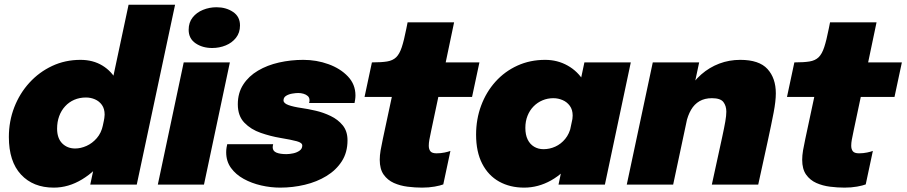

<svg xmlns="http://www.w3.org/2000/svg" viewBox="-20 -802 3938 834"><path d="M213.5 13Q124 13 71.2 -43.8Q18.5 -100.5 18.5 -207Q18.5 -275.5 42 -336Q65.5 -396.5 107.8 -442.8Q150 -489 206.5 -515.5Q263 -542 329.5 -542Q384 -542 424.8 -517.2Q465.5 -492.5 488.2 -448.8Q511 -405 511 -348.5Q511 -332.5 508.2 -311.2Q505.5 -290 501.5 -274H430.5Q432 -280 433.2 -289.2Q434.5 -298.5 434.5 -304Q434.5 -329.5 422.8 -346Q411 -362.5 392.5 -370.5Q374 -378.5 353.5 -378.5Q325.5 -378.5 302.5 -368.5Q279.5 -358.5 262.8 -340.2Q246 -322 237 -297.2Q228 -272.5 228 -243.5Q228 -201.5 250.2 -179.2Q272.5 -157 306.5 -157Q330.5 -157 355.8 -168.2Q381 -179.5 400.5 -202Q420 -224.5 427 -257.5L497 -252.5Q481.5 -179 438.5 -118.8Q395.5 -58.5 336.5 -22.8Q277.5 13 213.5 13ZM372 0 538.5 -781.5H740.5L574 0Z M665.5 0 778 -531H978.5L866 0ZM901.5 -593.5Q859.5 -593.5 829.5 -614Q799.5 -634.5 799.5 -672.5Q799.5 -704.5 816.8 -726.2Q834 -748 861.8 -759.2Q889.5 -770.5 920.5 -770.5Q962 -770.5 992.2 -750.2Q1022.5 -730 1022.5 -691.5Q1022.5 -660 1005.2 -638Q988 -616 960.5 -604.8Q933 -593.5 901.5 -593.5Z M1197 13Q1156 13 1114.5 3.5Q1073 -6 1038.5 -25Q1004 -44 983.2 -72.8Q962.5 -101.5 962.5 -140.5Q962.5 -151 964 -160.5Q965.5 -170 967 -175.5H1166.5Q1166 -172.5 1165.2 -169Q1164.5 -165.5 1164.5 -162.5Q1164.5 -146 1180.5 -139.2Q1196.5 -132.5 1224 -132.5Q1238 -132.5 1254 -136Q1270 -139.5 1281.5 -147.8Q1293 -156 1293 -170Q1293 -182 1269.2 -188.5Q1245.5 -195 1197.5 -203Q1155.5 -210 1112.8 -224.8Q1070 -239.5 1041.5 -269Q1013 -298.5 1013 -349Q1013 -398.5 1036.8 -435Q1060.5 -471.5 1100.8 -495.2Q1141 -519 1192 -530.5Q1243 -542 1297.5 -542Q1355 -542 1406.8 -523.2Q1458.5 -504.5 1491.2 -470Q1524 -435.5 1524 -387.5Q1524 -378.5 1522.5 -368.8Q1521 -359 1520 -354.5H1322.5Q1323.5 -356.5 1324 -359.8Q1324.5 -363 1324.5 -366.5Q1324.5 -378 1317 -384.8Q1309.5 -391.5 1298.2 -394.8Q1287 -398 1275.5 -398Q1265 -398 1249.8 -395.5Q1234.5 -393 1223 -386Q1211.5 -379 1211.5 -366Q1211.5 -353.5 1232.5 -345.8Q1253.5 -338 1291.5 -332.5Q1317 -329 1350.8 -321.2Q1384.5 -313.5 1416.2 -298.2Q1448 -283 1468.8 -257.5Q1489.5 -232 1489.5 -192.5Q1489.5 -140 1464.8 -101.5Q1440 -63 1398.2 -37.5Q1356.5 -12 1304.2 0.5Q1252 13 1197 13Z M1813.5 13Q1783 13 1750.8 9Q1718.5 5 1691 -7.2Q1663.5 -19.5 1646.5 -43.5Q1629.5 -67.5 1629.5 -108Q1629.5 -126.5 1633.2 -148.8Q1637 -171 1643 -198.5L1682 -381H1563.5L1595.5 -531H1598Q1637 -531 1661.5 -535Q1686 -539 1700.8 -553.2Q1715.5 -567.5 1725.2 -597Q1735 -626.5 1745 -677.5L1750.5 -705H1952.5L1916 -531H2062.5L2030.5 -381H1884L1853 -234.5Q1847.5 -208.5 1845 -194.8Q1842.5 -181 1842.5 -169Q1842.5 -154 1849.5 -145Q1856.5 -136 1876.5 -136Q1894.5 -136 1911.2 -139.5Q1928 -143 1936.5 -146.5L1905.5 -1Q1893 4 1868 8.5Q1843 13 1813.5 13Z M2256.5 13Q2195.5 13 2148.2 -13.2Q2101 -39.5 2074.5 -91Q2048 -142.5 2048 -217Q2048 -284.5 2070 -343.5Q2092 -402.5 2132.2 -447.2Q2172.5 -492 2227.5 -517Q2282.5 -542 2348 -542Q2401.5 -542 2446 -517Q2490.5 -492 2517.2 -447Q2544 -402 2544 -342.5Q2544 -328.5 2541.8 -309.5Q2539.5 -290.5 2535.5 -276L2464 -272Q2465.5 -279 2466.5 -286.2Q2467.5 -293.5 2467.5 -300Q2467.5 -325.5 2455.2 -342.2Q2443 -359 2423.8 -367.2Q2404.5 -375.5 2383.5 -375.5Q2358.5 -375.5 2336.5 -366.2Q2314.5 -357 2297.8 -340Q2281 -323 2271.5 -299.2Q2262 -275.5 2262 -246.5Q2262 -216.5 2272 -196Q2282 -175.5 2300 -164.8Q2318 -154 2341 -154Q2367.5 -154 2392.2 -165.2Q2417 -176.5 2435.2 -198.8Q2453.5 -221 2460.5 -254L2529 -244.5Q2512.5 -166 2471.2 -108Q2430 -50 2374 -18.5Q2318 13 2256.5 13ZM2607.5 0H2406L2518.5 -531H2720Z M3072 0 3117 -206.5Q3126 -248 3130.5 -274Q3135 -300 3135 -317Q3135 -342 3122.2 -358.8Q3109.5 -375.5 3072.5 -375.5Q3041 -375.5 3018.5 -362.5Q2996 -349.5 2981.8 -325Q2967.5 -300.5 2960 -266L2930 -306Q2941.5 -360.5 2966.2 -404.2Q2991 -448 3026.2 -478.8Q3061.5 -509.5 3104.5 -525.8Q3147.5 -542 3195.5 -542Q3277.5 -542 3313.8 -502.2Q3350 -462.5 3350 -396.5Q3350 -363 3340.5 -313.2Q3331 -263.5 3314.5 -187.5L3273.5 0ZM2702.5 0 2815.5 -531H3017L2904 0Z M3648.5 13Q3618 13 3585.8 9Q3553.5 5 3526 -7.2Q3498.5 -19.5 3481.5 -43.5Q3464.5 -67.5 3464.5 -108Q3464.5 -126.5 3468.2 -148.8Q3472 -171 3478 -198.5L3517 -381H3398.5L3430.5 -531H3433Q3472 -531 3496.5 -535Q3521 -539 3535.8 -553.2Q3550.5 -567.5 3560.2 -597Q3570 -626.5 3580 -677.5L3585.5 -705H3787.5L3751 -531H3897.5L3865.5 -381H3719L3688 -234.5Q3682.5 -208.5 3680 -194.8Q3677.5 -181 3677.5 -169Q3677.5 -154 3684.5 -145Q3691.5 -136 3711.5 -136Q3729.5 -136 3746.2 -139.5Q3763 -143 3771.5 -146.5L3740.5 -1Q3728 4 3703 8.5Q3678 13 3648.5 13Z"/></svg>

Font: Epilogue Black
Style: Italic
Weight: 900
Italic angle: -12°
Designer: Tyler Finck
Foundry: Etcetera Type Co
Version: Version 2.111